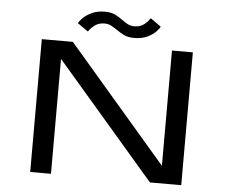

<svg xmlns="http://www.w3.org/2000/svg" viewBox="-58 -941 1215 1008"><g transform="rotate(5 550.0 -437.0)"><path d="M137 -0.5V-700.5H300.5L823 -93V-700.5H933V-0.5H768L246.5 -606V-0.5ZM619 -749Q585.5 -749 563.2 -760.5Q541 -772 523 -785Q508 -795 493 -803Q478 -811 457.5 -811Q427 -811 405.5 -794.2Q384 -777.5 374.5 -761.5L318.5 -800.5Q322 -810 338.8 -827.2Q355.5 -844.5 384.8 -858.8Q414 -873 454.5 -873Q487.5 -873 509.2 -862.2Q531 -851.5 548 -838.5Q563.5 -827 579 -818.5Q594.5 -810 616 -810Q647 -810 667.5 -827Q688 -844 697 -860L753 -820Q749.5 -810.5 733.2 -793.5Q717 -776.5 688.5 -762.8Q660 -749 619 -749Z"/></g></svg>

Font: Trispace Expanded
Style: Regular
Weight: 400
Width: 7
Designer: Tyler Finck
Foundry: Etcetera Type Company
Version: Version 1.210; ttfautohint (v1.8.3)